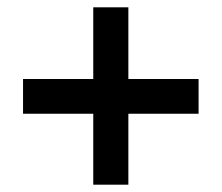

<svg xmlns="http://www.w3.org/2000/svg" viewBox="-20 -616 607 525"><path d="M235 -111V-305H43V-400H235V-596H331V-400H523V-305H331V-111Z"/></svg>

Font: Noto Sans Adlam SemiBold
Style: Regular
Weight: 600
Version: Version 3.001